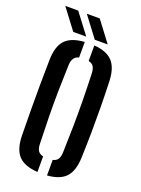

<svg xmlns="http://www.w3.org/2000/svg" viewBox="-178 -1045 830 1131"><g transform="rotate(20 237.0 -480.0)"><path d="M207.5 7.5Q124 2 87 -38Q50 -78 48.5 -163.5Q47 -251 46.5 -326.2Q46 -401.5 46.5 -476.2Q47 -551 48.5 -637Q50 -722 87 -762Q124 -802 207.5 -807.5V-710Q165 -700.5 164.5 -642.5Q161.5 -555.5 160.2 -478.8Q159 -402 160.2 -324.5Q161.5 -247 164.5 -158Q164.5 -127 174.5 -111Q184.5 -95 207.5 -90ZM267.5 7.5V-90Q290.5 -95 300 -111Q309.5 -127 310 -158Q313 -246 314 -323Q315 -400 314 -477.2Q313 -554.5 310 -642.5Q309.5 -673 300 -689Q290.5 -705 267.5 -710V-807.5Q348 -801.5 384.2 -761.2Q420.5 -721 423 -637Q426 -550.5 426.8 -475.8Q427.5 -401 426.8 -326Q426 -251 423 -163.5Q420.5 -78.5 384.2 -38.5Q348 1.5 267.5 7.5ZM123.5 -840 27 -968H108L205 -840ZM258.5 -840 162 -968H243L339.5 -840Z"/></g></svg>

Font: Big Shoulders Stencil Text
Style: Bold
Weight: 700
Designer: Patric King
Foundry: XO Type Co
Version: Version 1.000